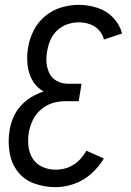

<svg xmlns="http://www.w3.org/2000/svg" viewBox="-20 -763 540 791"><path d="M209 8Q162 8 120 -7.5Q78 -23 52 -57.5Q26 -92 19 -138Q12 -184 20 -229Q25 -260 39.5 -289Q54 -318 79 -340.5Q104 -363 134 -376Q147 -382 160 -386Q135 -400 119 -423Q99 -453 94 -491.5Q89 -530 96 -569Q102 -604 119 -638Q136 -672 166.5 -697Q197 -722 233 -732.5Q269 -743 305 -743Q344 -743 382 -730.5Q420 -718 446.5 -690Q473 -662 483 -625L408 -600Q403 -622 387.5 -639Q372 -656 350 -663.5Q328 -671 305 -671Q282 -671 259 -663.5Q236 -656 217.5 -639.5Q199 -623 189 -601Q179 -579 175 -556Q170 -532 171.5 -507.5Q173 -483 183 -462Q193 -441 214 -429.5Q235 -418 259 -418H316L304 -346H247Q221 -346 195.5 -338Q170 -330 148.5 -311.5Q127 -293 115.5 -269Q104 -245 99 -219Q94 -191 97 -162Q100 -133 114.5 -110Q129 -87 154.5 -75.5Q180 -64 209 -64Q291 -64 336 -142L408 -110Q387 -75 355.5 -47Q324 -19 285.5 -5.5Q247 8 209 8Z"/></svg>

Font: Iosevka SS08
Style: Italic
Weight: 400
Italic angle: -10°
Monospace: yes
Designer: Belleve Invis
Foundry: Belleve Invis
Version: 2.1.0; ttfautohint (v1.8.2)